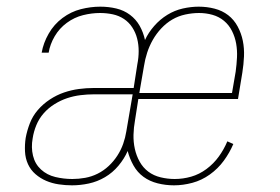

<svg xmlns="http://www.w3.org/2000/svg" viewBox="-20 -548 840 576"><path d="M502 8Q477 8 453 2Q429 -4 410.5 -17.5Q392 -31 380.5 -51.5Q369 -72 363 -95Q353 -72 335.5 -51Q318 -30 295 -16.5Q272 -3 246.5 2.5Q221 8 196 8Q176 8 156 5Q136 2 118.5 -5.5Q101 -13 86.5 -25.5Q72 -38 64 -55.5Q56 -73 55 -93.5Q54 -114 57 -134Q61 -156 69.5 -178Q78 -200 93.5 -218Q109 -236 129.5 -249.5Q150 -263 172 -270.5Q194 -278 216.5 -281Q239 -284 261 -284H381L392 -355Q396 -375 396 -394.5Q396 -414 391.5 -432Q387 -450 377 -465.5Q367 -481 352 -491Q337 -501 318.5 -505Q300 -509 280 -509Q255 -509 229 -502.5Q203 -496 180.5 -479.5Q158 -463 144 -439Q130 -415 126 -390H105Q110 -419 126 -447Q142 -475 167.5 -494Q193 -513 222.5 -520.5Q252 -528 281 -528Q306 -528 329 -522.5Q352 -517 370 -503.5Q388 -490 399 -470.5Q410 -451 415 -428Q425 -450 442.5 -470Q460 -490 482 -503.5Q504 -517 528.5 -522.5Q553 -528 576 -528Q601 -528 624 -522Q647 -516 664.5 -502.5Q682 -489 693 -468.5Q704 -448 708.5 -425.5Q713 -403 712 -379Q711 -355 707 -330L694 -251H395L385 -187Q381 -165 380.5 -143.5Q380 -122 384.5 -101.5Q389 -81 399 -63Q409 -45 425 -33Q441 -21 462 -16Q483 -11 504 -11Q529 -11 553.5 -18Q578 -25 599.5 -41Q621 -57 636.5 -78.5Q652 -100 662 -124L680 -116Q669 -90 651.5 -66Q634 -42 609.5 -24.5Q585 -7 557 0.5Q529 8 502 8ZM398 -269H676L687 -333Q690 -355 691 -376Q692 -397 688.5 -417Q685 -437 676 -455Q667 -473 652 -485.5Q637 -498 617.5 -503.5Q598 -509 577 -509Q557 -509 536 -504.5Q515 -500 497 -489.5Q479 -479 464 -463Q449 -447 438.5 -428.5Q428 -410 421.5 -390Q415 -370 412 -350ZM197 -11Q216 -11 235.5 -14.5Q255 -18 273 -27Q291 -36 306 -50Q321 -64 332 -81Q343 -98 349.5 -116.5Q356 -135 359 -154L378 -265H261Q242 -265 221.5 -262.5Q201 -260 181.5 -253.5Q162 -247 143.5 -235.5Q125 -224 111 -208Q97 -192 89 -172.5Q81 -153 78 -133Q73 -106 79 -81Q85 -56 103 -39.5Q121 -23 146 -17Q171 -11 197 -11Z"/></svg>

Font: Iosevka Aile Thin
Style: Italic
Weight: 100
Italic angle: -9°
Designer: Belleve Invis
Foundry: Belleve Invis
Version: Version 31.1.0; ttfautohint (v1.8.4)